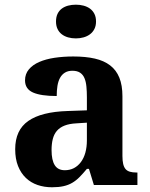

<svg xmlns="http://www.w3.org/2000/svg" viewBox="-20 -790 639 820"><path d="M200.2 -148.9Q200.2 -106 213.9 -84.5Q227.5 -63 256.8 -63Q278.3 -63 295.7 -72Q313 -81.1 325.4 -97.7Q337.9 -114.3 344.5 -137.9Q351.1 -161.6 351.1 -190.9V-266.1L306.2 -263.2Q276.4 -261.7 255.9 -253.7Q235.4 -245.6 223.1 -231.4Q210.9 -217.3 205.6 -196.8Q200.2 -176.3 200.2 -148.9ZM289.1 -487.8Q270 -487.8 257.1 -479.7Q244.1 -471.7 236.3 -457.3Q228.5 -442.9 225.3 -423.1Q222.2 -403.3 222.2 -379.9Q154.8 -379.9 120.8 -395Q86.9 -410.2 86.9 -446.8Q86.9 -474.1 103.3 -493.7Q119.6 -513.2 147.7 -525.4Q175.8 -537.6 213.1 -543.2Q250.5 -548.8 293 -548.8Q345.7 -548.8 385 -539.8Q424.3 -530.8 450.4 -510.7Q476.6 -490.7 489.7 -458.3Q502.9 -425.8 502.9 -378.9V-124Q502.9 -103.5 506.1 -89.8Q509.3 -76.2 516.1 -68.1Q522.9 -60.1 534.7 -56.6Q546.4 -53.2 563 -53.2H566.9V0H380.9L359.9 -68.8H351.1Q334.5 -48.8 319.8 -33.9Q305.2 -19 288.6 -9.3Q272 0.5 251.2 5.1Q230.5 9.8 202.1 9.8Q168.9 9.8 140.4 0Q111.8 -9.8 90.6 -30Q69.3 -50.3 57.1 -80.8Q44.9 -111.3 44.9 -152.8Q44.9 -234.4 100.8 -273.4Q156.7 -312.5 269 -315.9L351.1 -318.8V-374Q351.1 -398.9 349.1 -419.9Q347.2 -440.9 340.8 -456.1Q334.5 -471.2 322 -479.5Q309.6 -487.8 289.1 -487.8ZM219.2 -698.2Q219.2 -717.3 225.8 -731Q232.4 -744.6 243.9 -753.2Q255.4 -761.7 270.8 -765.9Q286.1 -770 304.2 -770Q321.3 -770 336.9 -765.9Q352.5 -761.7 364.3 -753.2Q376 -744.6 383.1 -731Q390.1 -717.3 390.1 -698.2Q390.1 -679.7 383.1 -666Q376 -652.3 364.3 -643.6Q352.5 -634.8 336.9 -630.4Q321.3 -626 304.2 -626Q286.1 -626 270.8 -630.4Q255.4 -634.8 243.9 -643.6Q232.4 -652.3 225.8 -666Q219.2 -679.7 219.2 -698.2Z"/></svg>

Font: Droid Serif
Style: Bold
Weight: 700
Designer: Monotype Design team
Foundry: Monotype Imaging Inc.
Version: Version 1.03